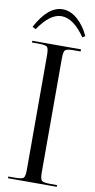

<svg xmlns="http://www.w3.org/2000/svg" viewBox="-100 -947 489 989"><g transform="rotate(10 145.0 -453.0)"><path d="M7 -790Q69 -906 145 -906Q186 -906 223 -873.5Q260 -841 283 -790L269 -781Q208 -870 145 -870Q85 -870 25 -781ZM18 -710V-719H273V-708H238Q202 -708 193 -700Q184 -692 184 -656V-61Q184 -25 193 -17Q202 -9 238 -9H273V0H18V-9H53Q89 -9 97.5 -17Q106 -25 106 -61V-658Q106 -694 97.5 -702Q89 -710 53 -710Z"/></g></svg>

Font: FoglihtenNo06
Style: Regular
Weight: 500
Designer: gluk (gluksza@wp.pl)
Foundry: gluk (gluksza@wp.pl)
Version: Version 0.76